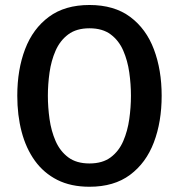

<svg xmlns="http://www.w3.org/2000/svg" viewBox="-20 -716 699 750"><path d="M167 -342Q167 -297.5 173.5 -251Q180 -204.5 197.2 -165Q214.5 -125.5 246.5 -101.5Q278.5 -77.5 329.5 -77.5Q380.5 -77.5 412.5 -101.5Q444.5 -125.5 461.5 -165Q478.5 -204.5 485 -251Q491.5 -297.5 491.5 -342Q491.5 -386.5 485 -432.8Q478.5 -479 461.5 -518.2Q444.5 -557.5 412.5 -581.5Q380.5 -605.5 329.5 -605.5Q278.5 -605.5 246.5 -581.5Q214.5 -557.5 197.2 -518.2Q180 -479 173.5 -432.8Q167 -386.5 167 -342ZM47.5 -342Q47.5 -444 78 -524Q108.5 -604 171 -650.2Q233.5 -696.5 329.5 -696.5Q426 -696.5 488.5 -650Q551 -603.5 581.2 -523.2Q611.5 -443 611.5 -342Q611.5 -240 581 -159.8Q550.5 -79.5 488 -33Q425.5 13.5 329.5 13.5Q257 13.5 204 -13.2Q151 -40 116.2 -88.2Q81.5 -136.5 64.5 -201.2Q47.5 -266 47.5 -342Z"/></svg>

Font: Signika Negative Medium
Style: Regular
Weight: 500
Designer: Anna Giedry
Foundry: Anna Giedry
Version: Version 2.001